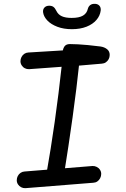

<svg xmlns="http://www.w3.org/2000/svg" viewBox="-20 -970 660 1002"><path d="M222.7 -64.8Q245 -190.3 265.5 -333.9Q286 -477.5 304.2 -644.7L319.7 -622.8L131.7 -609Q120 -608.5 109.8 -613.8Q99.5 -619 93.2 -628.9Q86.8 -638.8 86.8 -650.5Q86.8 -662.2 92.2 -672.5Q97.5 -682.8 107 -689.2Q116.5 -695.5 128 -696L354.7 -709.8L306.3 -688Q306.3 -711.3 315 -725.7Q323.7 -740 344.2 -740Q382.5 -740 438.7 -734.8Q477.5 -730.7 504.8 -727.3Q525.3 -724.2 538.9 -713.2Q552.5 -702.3 552.5 -683.5Q552.5 -671.5 547.2 -661.4Q541.8 -651.3 532.6 -644.9Q523.3 -638.5 511.3 -637.8L377.5 -626.3L394.8 -650.8Q380.2 -510.8 358.8 -357.6Q337.5 -204.3 314.2 -60.5Q309.5 -37 297.7 -24.5Q285.8 -12 266.8 -12Q253.2 -12 241.8 -18.9Q230.5 -25.8 225.1 -38Q219.7 -50.2 222.7 -64.8ZM67.5 -29.5Q67.5 -41.2 72.8 -51.5Q78.2 -61.8 87.7 -68.2Q97.2 -74.5 108.7 -75L462.7 -103.7Q474.3 -104.2 484.9 -98.9Q495.5 -93.7 501.8 -83.9Q508.2 -74.2 508.2 -62.5Q508.2 -50.5 502.8 -40.2Q497.5 -29.8 488.2 -23.3Q478.8 -16.8 467 -16.3L112.3 12Q100.7 12.5 90.4 7.2Q80.2 2 73.8 -7.9Q67.5 -17.8 67.5 -29.5ZM205.2 -903.7Q202.5 -919.5 210.9 -929.4Q219.3 -939.3 234 -940Q249.8 -940.7 258.7 -934.1Q267.5 -927.5 274.2 -913.2Q283.5 -893.8 302.8 -885.2Q322 -876.5 354 -876.5Q392.8 -876.5 413 -888.5Q433.2 -900.5 438.3 -923.7Q441.8 -936.7 451.2 -943.7Q460.7 -950.7 476.3 -950Q491 -949.3 499.2 -939.7Q507.3 -930 505.5 -914.8Q502.2 -887.8 483.2 -865.8Q464.3 -843.7 431.6 -830.7Q398.8 -817.7 355.3 -817.7Q312.3 -817.7 279.5 -830.2Q246.7 -842.7 227.7 -862.4Q208.7 -882.2 205.2 -903.7Z"/></svg>

Font: Monaspace Radon Var
Style: Regular
Weight: 400
Designer: Riley Cran and the Lettermatic Team
Version: Version 1.000 (Monaspace Radon Var)